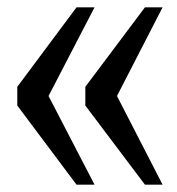

<svg xmlns="http://www.w3.org/2000/svg" viewBox="-20 -502 481 522"><path d="M212 -215 374 0H422L298 -241L422 -482H374L212 -266ZM27 -215 188 0H237L112 -241L237 -482H188L27 -266Z"/></svg>

Font: Veleka
Style: Regular
Weight: 400
Designer: Stefan Peev, Context Ltd, 2016; SIL International, 1997-2014.
Foundry: Stefan Peev, Context Ltd, 2016
Version: Version 1.000